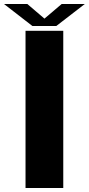

<svg xmlns="http://www.w3.org/2000/svg" viewBox="-48 -939 444 959"><path d="M79.5 0H268V-785H79.5ZM114 -809H233L375.5 -919H260L174 -846L88.5 -919H-28Z"/></svg>

Font: Anybody Expanded
Style: Bold
Weight: 700
Width: 7
Designer: Tyler Finck
Foundry: Etcetera Type Company
Version: Version 1.113;gftools[0.9.25]